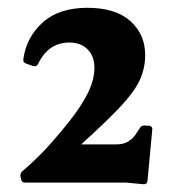

<svg xmlns="http://www.w3.org/2000/svg" viewBox="-20 -920 472 492"><path d="M45 -452Q35 -452 34 -462L33 -465Q30 -475 38 -482L52 -494Q75 -515 90 -530.5Q105 -546 121 -565Q162 -612 183.5 -644.5Q205 -677 213.5 -701Q222 -725 222 -746Q222 -776 204.5 -793.5Q187 -811 158 -811Q104 -811 78 -757Q74 -748 64 -751L47 -757Q38 -760 40 -770Q48 -825 89.5 -862.5Q131 -900 204 -900Q276 -900 314 -866Q352 -832 352 -779Q352 -744 337.5 -713.5Q323 -683 287 -645Q251 -607 188 -550H277Q295 -550 306 -556Q317 -562 326 -573L339 -593Q344 -600 355 -598H362Q372 -596 370 -586L358 -457Q357 -447 347 -448L304 -452Z"/></svg>

Font: Hahmlet
Style: Bold
Weight: 700
Designer: Minjoo Ham & Mark Frömberg
Foundry: hypertype
Version: Version 1.002; ttfautohint (v1.8.3)